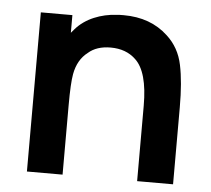

<svg xmlns="http://www.w3.org/2000/svg" viewBox="-46 -627 743 676"><g transform="rotate(5 326.0 -289.0)"><path d="M589.5 -272V0H462.5V-266.5Q462.5 -386.5 417.5 -428Q383.5 -460.5 329 -460.5Q279.5 -460.5 250 -434.5Q214.5 -407.5 205 -356Q199 -323.5 199 -245V0H73V-562.5H184.5V-500L196 -513.5Q209 -528.5 225.5 -540Q242 -551.5 260.5 -559.2Q279 -567 299 -571.5Q319 -576 339.5 -577Q343.5 -577.5 349.8 -577.8Q356 -578 364.5 -578Q460 -578 521 -521Q564.5 -481.5 577 -421Q589.5 -361.5 589.5 -272Z"/></g></svg>

Font: Russisch Sans
Style: Bold
Weight: 700
Designer: Michael Sharanda (font) & Cristiano Sobral (main changes)
Foundry: Michael Sharanda
Version: Version 2.00;September 8, 2020;FontCreator 13.0.0.2681 64-bi